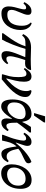

<svg xmlns="http://www.w3.org/2000/svg" viewBox="1166 -1906 755 3126"><g transform="rotate(90 1543.0 -343.5)"><path d="M198 10Q134 10 109.5 -24Q85 -58 85 -106Q85 -154 97 -202Q109 -250 121 -292Q133 -334 133 -362Q133 -392 107 -392Q84 -392 67 -378Q50 -364 36 -348L15 -363Q29 -391 49.5 -418Q70 -445 97.5 -462Q125 -479 161 -479Q222 -479 222 -424Q222 -394 209.5 -359Q197 -324 181 -288Q165 -252 153 -217Q141 -182 141 -151Q141 -121 158 -103.5Q175 -86 219 -86Q273 -86 308 -107Q343 -128 363 -162Q383 -196 391.5 -237.5Q400 -279 400 -321Q400 -369 390 -398Q380 -427 367.5 -443Q355 -459 347 -467L356 -482Q375 -480 401.5 -461.5Q428 -443 448.5 -403Q469 -363 469 -295Q469 -244 453 -190.5Q437 -137 404 -91.5Q371 -46 320 -18Q269 10 198 10Z M559 -327 535 -343Q567 -410 622 -441Q677 -472 751 -472Q803 -471 848.5 -469.5Q894 -468 945 -467Q990 -467 1032.5 -468.5Q1075 -470 1116 -473L1122 -461Q1119 -448 1107.5 -427.5Q1096 -407 1074.5 -391Q1053 -375 1019 -375Q1006 -375 990 -375.5Q974 -376 958 -377Q952 -358 941.5 -326Q931 -294 920.5 -257.5Q910 -221 903 -186.5Q896 -152 896 -128Q896 -107 904 -89Q912 -71 936 -71Q964 -71 979.5 -80Q995 -89 1009 -101L1025 -83Q1001 -44 965 -17.5Q929 9 881 9Q845 9 829 -13Q813 -35 813 -70Q813 -111 828 -160.5Q843 -210 865.5 -265Q888 -320 911 -378Q880 -379 844 -380Q808 -381 776 -381Q766 -342 748 -287.5Q730 -233 707.5 -177Q685 -121 663.5 -73.5Q642 -26 626 0H522V-18Q574 -88 614 -146.5Q654 -205 684 -261.5Q714 -318 734 -382Q679 -381 648.5 -378.5Q618 -376 599 -364.5Q580 -353 559 -327Z M1272 5 1191 2V-14Q1206 -59 1221 -120.5Q1236 -182 1236 -263Q1236 -326 1226.5 -361.5Q1217 -397 1182 -397Q1158 -397 1140.5 -385Q1123 -373 1108 -354L1087 -369Q1111 -412 1145 -445.5Q1179 -479 1228 -479Q1250 -479 1269 -469Q1288 -459 1299.5 -432.5Q1311 -406 1311 -358Q1311 -288 1293 -215Q1275 -142 1257 -72L1264 -69Q1309 -108 1355 -157.5Q1401 -207 1432 -266Q1463 -325 1463 -391Q1463 -420 1458 -437Q1453 -454 1447 -465L1458 -479Q1477 -479 1501 -470Q1525 -461 1542.5 -439Q1560 -417 1560 -377Q1560 -326 1535 -275Q1510 -224 1467.5 -175Q1425 -126 1374 -80.5Q1323 -35 1272 5Z M1713 14Q1651 14 1625.5 -35.5Q1600 -85 1600 -171Q1600 -263 1629.5 -332.5Q1659 -402 1712 -440.5Q1765 -479 1836 -479Q1874 -479 1897 -464Q1920 -449 1933.5 -426Q1947 -403 1953.5 -377.5Q1960 -352 1963 -331H1969Q1987 -373 2009.5 -411.5Q2032 -450 2047 -470L2137 -472V-449Q2119 -429 2096 -401Q2073 -373 2050 -343Q2027 -313 2007.5 -287Q1988 -261 1978 -245V-244Q1978 -241 1978 -233Q1978 -199 1980 -161Q1982 -123 1992.5 -97Q2003 -71 2028 -71Q2051 -71 2066.5 -82Q2082 -93 2096 -109L2115 -90Q2109 -81 2098.5 -64.5Q2088 -48 2071 -30.5Q2054 -13 2030.5 -1Q2007 11 1976 11Q1938 11 1923 -13Q1908 -37 1908 -74Q1908 -92 1911 -113Q1914 -134 1916 -159H1908Q1880 -112 1849 -72.5Q1818 -33 1784 -9.5Q1750 14 1713 14ZM1738 -87Q1772 -87 1804.5 -105.5Q1837 -124 1863 -154.5Q1889 -185 1904.5 -222Q1920 -259 1920 -296Q1920 -383 1827 -383Q1747 -383 1697.5 -336Q1648 -289 1648 -197Q1648 -136 1676 -111.5Q1704 -87 1738 -87ZM1862 -521H1821L1874 -701H1976L1971 -678Z M2269 0H2175V-15L2221 -138Q2228 -155 2236 -183Q2244 -211 2252 -242.5Q2260 -274 2265 -302Q2270 -330 2270 -348Q2270 -392 2237 -392Q2209 -392 2191 -375.5Q2173 -359 2162 -348L2141 -363Q2152 -384 2173 -411Q2194 -438 2223.5 -458.5Q2253 -479 2289 -479Q2324 -479 2340 -461.5Q2356 -444 2356 -415Q2356 -395 2350 -371.5Q2344 -348 2331.5 -313Q2319 -278 2301 -225H2308Q2377 -309 2435 -360Q2493 -411 2537 -438Q2581 -465 2608 -476H2619Q2626 -469 2632.5 -457Q2639 -445 2639 -430Q2639 -406 2624 -392.5Q2609 -379 2572 -361Q2516 -334 2477.5 -315Q2439 -296 2403 -265Q2408 -243 2415 -211Q2422 -179 2435 -148Q2448 -117 2470 -96Q2492 -75 2528 -75Q2558 -75 2572.5 -85Q2587 -95 2602 -108L2622 -92Q2609 -68 2591 -44Q2573 -20 2547 -4.5Q2521 11 2484 11Q2448 11 2426.5 -15Q2405 -41 2393.5 -81Q2382 -121 2376 -162.5Q2370 -204 2365 -233H2361Q2339 -206 2325.5 -182.5Q2312 -159 2303 -134.5Q2294 -110 2286.5 -77.5Q2279 -45 2269 0Z M2800 14Q2730 14 2693 -30Q2656 -74 2656 -158Q2656 -219 2673.5 -276.5Q2691 -334 2724 -380Q2757 -426 2804.5 -453.5Q2852 -481 2912 -481Q2988 -481 3021.5 -432Q3055 -383 3055 -302Q3055 -208 3021 -137Q2987 -66 2929.5 -26Q2872 14 2800 14ZM2820 -82Q2864 -82 2906 -101Q2948 -120 2975.5 -160.5Q3003 -201 3003 -266Q3003 -319 2976 -351Q2949 -383 2892 -383Q2834 -383 2793 -356Q2752 -329 2730 -285Q2708 -241 2708 -191Q2708 -150 2724 -126.5Q2740 -103 2765.5 -92.5Q2791 -82 2820 -82Z"/></g></svg>

Font: STIX Two Text Medium
Style: Italic
Weight: 500
Italic angle: -12°
Designer: Ross Mills, John Hudson & Paul Hanslow, Tiro Typeworks Ltd; with prior portions MicroPress Inc. and Coen Hoffman, Elsevi
Foundry: Tiro Typeworks Ltd
Version: Version 2.13 b171